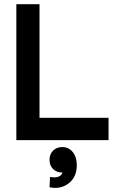

<svg xmlns="http://www.w3.org/2000/svg" viewBox="-20 -670 546 918"><path d="M58.1 0V-649.9H168.9V-106.9H499V0ZM219.2 175.8Q243.2 180.7 258.8 175Q274.4 169.4 278.8 154.8Q251 155.3 233.9 138.2Q216.8 121.1 216.8 94.2Q216.8 67.4 233.6 50.3Q250.5 33.2 277.8 33.2Q308.6 33.2 327.9 57.1Q347.2 81.1 347.2 119.1Q347.2 177.7 307.4 207.3Q267.6 236.8 216.8 225.1Z"/></svg>

Font: Apfel Grotezk Mittel
Style: Regular
Weight: 500
Designer: Luigi Gorlero
Foundry: © 2023, Luigi Gorlero & Collletttivo
Version: Version 2.000;Glyphs 3.2 (3217)